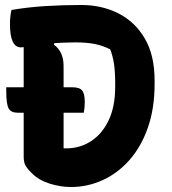

<svg xmlns="http://www.w3.org/2000/svg" viewBox="-20 -740 690 770"><path d="M5 -390H75V-551Q68 -550 64 -550Q20 -550 20 -643Q20 -675 26 -700Q90 -711 160 -715.5Q230 -720 306 -720Q388 -720 454.5 -686.5Q521 -653 560.5 -586Q600 -519 600 -417V-403Q600 -305 573 -228Q546 -151 499 -98Q452 -45 391.5 -17.5Q331 10 265 10Q223 10 179.5 -3.5Q136 -17 108 -45Q88 -65 81.5 -77.5Q75 -90 75 -113V-288H50Q25 -288 15 -304.5Q5 -321 5 -377ZM235 -145H246Q300 -145 344.5 -173.5Q389 -202 415.5 -257Q442 -312 442 -393V-403Q442 -453 437 -485Q432 -517 422 -542Q393 -557 360.5 -563.5Q328 -570 282 -570Q258 -570 237 -569Q216 -568 198 -567L196 -561Q235 -533 235 -475V-390H270Q299 -390 309.5 -377Q320 -364 320 -331Q320 -321 319 -310Q318 -299 316 -288H235Z"/></svg>

Font: Recursive Sn Csl St XBd
Style: Regular
Weight: 800
Version: Version 1.085;hotconv 1.1.0;makeotfexe 2.6.0; ttfautohint (v